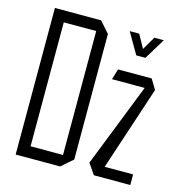

<svg xmlns="http://www.w3.org/2000/svg" viewBox="-105 -797 836 892"><g transform="rotate(15 313.0 -351.5)"><path d="M107 -650V-704H272L319 -651V-650ZM50 1V-54H263V1ZM50 -54V-704H107V-54ZM263 1V-650H319V-47L264 1ZM392 -453V-454L407 -504H569L563 -453ZM461 -41 391 -51V-52L569 -504L598 -456ZM426 0 391 -51H601V0ZM472 -589 414 -689V-690H459L513 -593ZM473 -589 532 -690H577V-689L516 -589Z"/></g></svg>

Font: Foldit Thin Light
Style: Regular
Weight: 300
Version: Version 1.003